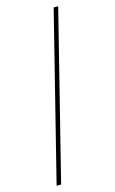

<svg xmlns="http://www.w3.org/2000/svg" viewBox="-148 -888 662 1109"><g transform="rotate(-15 183.5 -333.5)"><path d="M295 -833 45 166H72L322 -833Z"/></g></svg>

Font: Noto Sans Gurmukhi SemiCondensed Thin
Style: Regular
Weight: 100
Width: 4
Designer: Jelle Bosma - Monotype Design Team
Foundry: Monotype Imaging Inc.
Version: Version 2.004